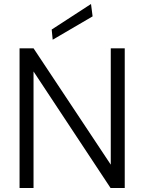

<svg xmlns="http://www.w3.org/2000/svg" viewBox="-20 -942 722 962"><path d="M78 0V-700H148L535 -117V-700H605V0H534L148 -584V0ZM244 -743 239 -794 436 -922 444 -860Z"/></svg>

Font: DM Sans 16pt Light
Style: Regular
Weight: 300
Version: Version 4.004;gftools[0.9.30]